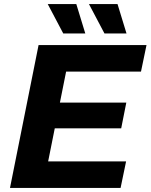

<svg xmlns="http://www.w3.org/2000/svg" viewBox="-20 -921 738 941"><path d="M262 -418H599L574 -292H237ZM216 -130H598L571 0H29L169 -700H698L671 -570H304ZM492 -757 416 -901H556L600 -757ZM290 -757 214 -901H354L398 -757Z"/></svg>

Font: MOST Montserrat
Style: Bold Italic
Weight: 700
Italic angle: -11.3°
Designer: Julieta Ulanovsky
Foundry: Julieta Ulanovsky
Version: Version 8.000;March 11, 2024;FontCreator 15.0.0.2926 64-bit